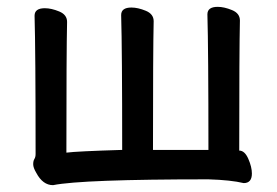

<svg xmlns="http://www.w3.org/2000/svg" viewBox="-20 -514 810 561"><path d="M135 27Q105 27 86 -9Q77 -24 77 -34Q77 -44 80.5 -49.5Q84 -55 84 -64Q84 -366 81 -468Q81 -490 111 -490Q130 -490 153 -480.5Q176 -471 176 -450Q174 -366 174 -68Q204 -72 337 -76Q337 -368 334 -470Q334 -492 364 -492Q383 -492 406 -482.5Q429 -473 429 -452Q427 -368 427 -76H589Q589 -370 586 -472Q586 -494 616 -494Q635 -494 658 -484.5Q681 -475 681 -454Q679 -370 679 -74Q695 -74 705.5 -50Q716 -26 716 -7Q716 21 692 21Q655 12 589 10Q220 10 135 27Z"/></svg>

Font: LXGW ZhenKai
Style: Regular
Weight: 400
Designer: LXGW / Fontworks Inc.
Foundry: LXGW / Fontworks Inc.
Version: Version 0.800;June 8, 2025